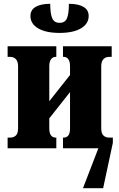

<svg xmlns="http://www.w3.org/2000/svg" viewBox="-20 -779 627 1009"><path d="M293 -606Q221 -606 180.5 -630Q140 -654 140 -695Q140 -727 167.5 -743Q195 -759 244 -759Q244 -707 254.5 -683Q265 -659 293 -659Q322 -659 332 -683Q342 -707 342 -759Q391 -759 418.5 -743Q446 -727 446 -695Q446 -654 405.5 -630Q365 -606 293 -606ZM20 0V-56H35Q52 -56 63.5 -67Q75 -78 75 -105V-431Q75 -456 63.5 -468Q52 -480 35 -480H20V-536H276V-480H271Q258 -480 248.5 -468Q239 -456 239 -431V-247L348 -385V-431Q348 -456 339 -468Q330 -480 316 -480H311V-536H567V-480H552Q535 -480 523.5 -468Q512 -456 512 -431V-105Q512 -78 523.5 -67Q535 -56 552 -56H573V-28L522 210H416L497 0H311V-56H316Q330 -56 339 -67Q348 -78 348 -105V-295L239 -157V-105Q239 -78 248.5 -67Q258 -56 271 -56H276V0Z"/></svg>

Font: Noto Serif ExtraCondensed Black
Style: Regular
Weight: 900
Width: 2
Designer: Monotype Design Team
Foundry: Monotype Imaging Inc.
Version: Version 2.015; ttfautohint (v1.8.4.7-5d5b)